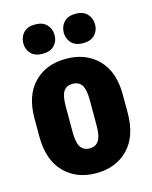

<svg xmlns="http://www.w3.org/2000/svg" viewBox="-106 -744 652 825"><g transform="rotate(-15 220.0 -331.0)"><path d="M23.4 -204.6Q23.4 -100.1 77.6 -44.2Q131.8 11.7 219.7 11.7Q308.1 11.7 362.3 -44.2Q416.5 -100.1 416.5 -204.6V-284.2Q416.5 -386.7 362.3 -441.9Q308.1 -497.1 219.7 -497.1Q131.3 -497.1 77.4 -441.9Q23.4 -386.7 23.4 -284.2ZM166.5 -300.3Q166.5 -344.7 178.7 -365.2Q190.9 -385.7 219.7 -385.7Q248 -385.7 260.7 -365.5Q273.4 -345.2 273.4 -300.3V-183.6Q273.4 -139.6 260.3 -119.1Q247.1 -98.6 219.7 -98.6Q192.4 -98.6 179.4 -119.1Q166.5 -139.6 166.5 -183.6ZM60.5 -607.4Q60.5 -581.1 78.1 -562.3Q95.7 -543.5 129.9 -543.5Q164.1 -543.5 181.9 -562.3Q199.7 -581.1 199.7 -607.4Q199.7 -636.2 181.6 -655Q163.6 -673.8 130.4 -673.8Q95.7 -673.8 78.1 -655Q60.5 -636.2 60.5 -607.4ZM240.2 -606.9Q240.2 -580.1 258.1 -561.3Q275.9 -542.5 309.6 -542.5Q343.8 -542.5 361.6 -561.3Q379.4 -580.1 379.4 -606.4Q379.4 -635.3 361.6 -654.3Q343.8 -673.3 310.1 -673.3Q275.9 -673.3 258.1 -654.3Q240.2 -635.3 240.2 -606.9Z"/></g></svg>

Font: Roboto Flex
Style: wght 700 wdth 25 opsz 34 GRAD 0.00 slnt 0.00 XTRA 468 XOPQ 96 YOPQ 79 YTLC 514 YTUC 712 YTAS 750 YTDE -203.00 YTFI 738
Weight: 700
Width: 1
Designer: Berlow after Robertson
Foundry: Google
Version: Version 3.100